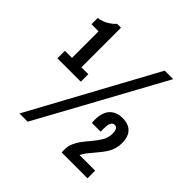

<svg xmlns="http://www.w3.org/2000/svg" viewBox="-183 -857 1027 1027"><g transform="rotate(45 330.5 -343.5)"><path d="M107.1 12 494.4 -699.2H558.7L169.4 12ZM413.7 0V-22.7Q413.7 -48.5 423.3 -70.3Q432.9 -92.2 447.6 -112.1Q462.3 -132 478.3 -150Q503.3 -179.5 519.5 -205.8Q535.7 -232 535.7 -263Q535.7 -283.3 530 -294.2Q524.4 -305.2 510.3 -305.2Q500.1 -305.2 493.9 -298Q487.7 -290.9 485.3 -278.4Q482.9 -265.9 482.9 -250.1V-226.1H416.4Q416.4 -231.1 415.9 -237.5Q415.4 -243.9 415.4 -247.9Q415.4 -285.2 427 -310.3Q438.7 -335.4 461.3 -348.3Q484 -361.1 515.7 -361.1Q544.6 -361.1 565.1 -350.4Q585.7 -339.7 596.6 -318Q607.5 -296.4 607.5 -262.7Q607.5 -240.2 601.7 -220.9Q596 -201.7 585.7 -184.9Q575.4 -168.1 563.1 -152.9Q550.8 -137.7 538.6 -123Q525 -107.6 512.4 -91.3Q499.7 -74.9 491 -57.9H609.7V0ZM41.9 -340V-396.9H95.7V-597.9H41.9V-645.6Q58.3 -646.8 75.3 -653.3Q92.3 -659.9 108.8 -671.2Q125.3 -682.5 137.7 -696.3H166.8V-396.9H219V-340Z"/></g></svg>

Font: Archivo SemiBold ExtraCondensed
Style: Regular
Weight: 600
Width: 2
Version: Version 2.001